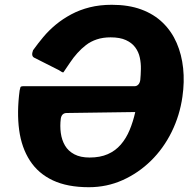

<svg xmlns="http://www.w3.org/2000/svg" viewBox="-20 -772 812 802"><path d="M566 -438Q568 -459 568.5 -483.5Q569 -508 564 -531.5Q559 -555 545 -574Q531 -593 506 -604.5Q481 -616 442 -616Q410 -616 384.5 -607.5Q359 -599 339.5 -584Q320 -569 303 -550Q286 -531 272.5 -510.5Q259 -490 245 -470Q242 -469 238 -471.5Q234 -474 226 -479L123 -531Q109 -538 118 -562Q138 -590 161 -617.5Q184 -645 213 -669Q242 -693 277.5 -712Q313 -731 355 -741.5Q397 -752 447 -752Q517 -752 570 -732.5Q623 -713 660 -677Q697 -641 718 -592.5Q739 -544 745 -487Q751 -430 742 -368Q731 -290 697 -221Q663 -152 610.5 -100.5Q558 -49 492 -19.5Q426 10 351 10Q262 10 201 -18.5Q140 -47 105 -101Q70 -155 60 -229Q50 -303 62 -394Q64 -404 65.5 -408Q67 -412 80 -412H543Q551 -412 557.5 -418.5Q564 -425 566 -438ZM259 -300Q238 -300 234 -277Q230 -246 234 -216.5Q238 -187 251.5 -164Q265 -141 290.5 -127.5Q316 -114 354 -114Q398 -114 430 -128Q462 -142 484.5 -168Q507 -194 521.5 -229Q536 -264 545 -304Z"/></svg>

Font: Libre Franklin Thin
Style: Bold Italic
Weight: 700
Italic angle: -8°
Version: Version 3.000